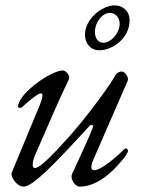

<svg xmlns="http://www.w3.org/2000/svg" viewBox="-20 -680 549 714"><path d="M350 -493C395 -493 462 -535 462 -605C462 -637 439 -660 406 -660C360 -660 296 -610 296 -551C296 -518 317 -493 350 -493ZM365 -521C345 -521 333 -538 333 -560C333 -598 360 -632 389 -632C410 -632 425 -614 425 -592C425 -556 392 -521 365 -521ZM67 14C101 14 173 -59 312 -211C315 -214 318 -216 321 -216C325 -216 328 -212 324 -203C314 -175 276 -93 248 -33C240 -15 259 14 276 14C339 14 396 -37 434 -84C450 -103 456 -114 456 -119C456 -124 451 -128 447 -128C446 -128 445 -128 444 -127C414 -97 356 -47 330 -47C318 -47 316 -60 327 -86L455 -380C460 -391 445 -414 433 -414C425 -414 415 -411 408 -398C391 -367 314 -259 239 -174C183 -112 130 -55 110 -55C96 -55 101 -82 113 -109C153 -199 192 -294 236 -385C243 -399 224 -418 214 -418C169 -418 47 -331 47 -283C47 -280 51 -279 55 -279C57 -279 59 -279 60 -280C89 -306 121 -333 132 -333C142 -333 138 -314 129 -292L24 -39C17 -22 44 14 67 14Z"/></svg>

Font: EB Garamond
Style: Italic
Weight: 400
Italic angle: -17.2°
Designer: Georg Duffner and Octavio Pardo
Foundry: Georg Duffner
Version: Version 1.000;PS 001.000;hotconv 1.0.88;makeotf.lib2.5.64775